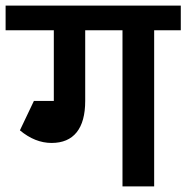

<svg xmlns="http://www.w3.org/2000/svg" viewBox="-45 -665 665 685"><path d="M-25 -557V-645H338V-557ZM147 -304V-630H259V-304ZM139 -155V-255Q162 -255 174.5 -267Q187 -279 187 -305H259Q259 -231 228.5 -193Q198 -155 139 -155ZM26 -200 71 -285Q113 -255 139 -255V-155Q80 -155 26 -200ZM26 -200 76 -305H205V-215ZM392 0V-633H505V0ZM298 -557V-645H600V-557Z"/></svg>

Font: Akshar Light Medium
Style: Regular
Weight: 500
Version: Version 1.100